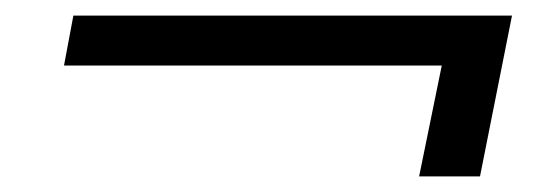

<svg xmlns="http://www.w3.org/2000/svg" viewBox="-20 -451 691 246"><path d="M74 -431H636L595 -225H517L546 -367H62Z"/></svg>

Font: Albert Sans
Style: Italic
Weight: 400
Italic angle: -11.25°
Designer: Andreas Rasmussen
Foundry: a.Foundry
Version: Version 1.025